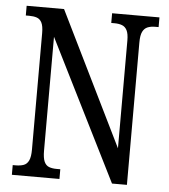

<svg xmlns="http://www.w3.org/2000/svg" viewBox="-52 -761 711 808"><g transform="rotate(5 304.0 -357.0)"><path d="M28 0V-41H40Q60 -41 74 -46Q88 -51 95.5 -66.5Q103 -82 103 -113V-605Q103 -635 95.5 -649.5Q88 -664 74.5 -668.5Q61 -673 43 -673H28V-714H186L463 -150V-605Q463 -634 455.5 -648.5Q448 -663 434.5 -668Q421 -673 403 -673H389V-714H589V-673H574Q556 -673 542.5 -667.5Q529 -662 521.5 -647Q514 -632 514 -601V0H451L154 -594V-113Q154 -82 161 -66.5Q168 -51 181.5 -46Q195 -41 213 -41H229V0Z"/></g></svg>

Font: Noto Serif ExtraCondensed
Style: Regular
Weight: 400
Width: 2
Designer: Monotype Design Team
Foundry: Monotype Imaging Inc.
Version: Version 2.013